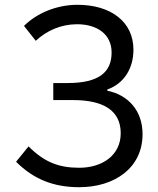

<svg xmlns="http://www.w3.org/2000/svg" viewBox="-20 -767 659 800"><path d="M310 13C457 13 574 -67 574 -208C574 -308 512 -372 427 -389V-394C497 -419 536 -482 536 -560C536 -677 441 -747 303 -747C214 -747 132 -711 80 -659L129 -597C174 -639 234 -666 301 -666C384 -666 445 -625 445 -548C445 -466 392 -421 262 -421H202V-350H285C410 -350 483 -307 483 -212C483 -119 405 -68 310 -68C224 -68 164 -92 99 -157L47 -93C121 -19 205 13 310 13Z"/></svg>

Font: Noto Sans JP Regular
Style: Regular
Weight: 400
Designer: Ryoko NISHIZUKA (kana & ideographs); Paul D. Hunt (Latin, Greek & Cyrillic); Wenlong ZHANG (bopomofo); Sandoll Communica
Foundry: Adobe Systems Incorporated
Version: Version 1.004;PS 1.004;hotconv 1.0.82;makeotf.lib2.5.63406